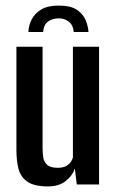

<svg xmlns="http://www.w3.org/2000/svg" viewBox="-20 -663 420 690"><path d="M191 -643Q235 -643 257.5 -627Q280 -611 288.5 -589Q297 -567 298 -548H245Q243 -573 227.5 -585Q212 -597 191 -597Q168 -597 152.5 -585.5Q137 -574 135 -548H82Q83 -572 94 -593.5Q105 -615 128.5 -629Q152 -643 191 -643ZM153 7Q103 7 78.5 -10Q54 -27 46.5 -56.5Q39 -86 39 -124V-495H133V-131Q133 -113 135.5 -97Q138 -81 149.5 -70.5Q161 -60 187 -60Q206 -60 217 -66Q228 -72 234 -80.5Q240 -89 242 -97V-495H336V0H256L249 -57Q240 -31 215.5 -12Q191 7 153 7Z"/></svg>

Font: Alumni Sans Thin SemiBold
Style: Regular
Weight: 600
Version: Version 1.018